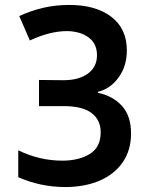

<svg xmlns="http://www.w3.org/2000/svg" viewBox="-20 -747 603 778"><path d="M248 11Q193 11 145 0.5Q97 -10 54 -29V-138Q140 -96 233 -96Q299 -96 343.5 -123Q388 -150 388 -211Q388 -261 351 -289Q314 -317 238 -317H138V-423L237 -422Q300 -422 336.5 -449Q373 -476 373 -523Q373 -570 339.5 -595Q306 -620 252 -621Q182 -621 101 -583L58 -682Q106 -704 155.5 -715.5Q205 -727 261 -727Q368 -727 431 -679Q494 -631 494 -543Q494 -479 460.5 -433Q427 -387 377 -375V-371Q438 -358 474.5 -317.5Q511 -277 511 -206Q511 -139 478 -90.5Q445 -42 386 -16Q327 10 248 11Z"/></svg>

Font: Noto Sans Mono SemiCondensed SemiBold
Style: Regular
Weight: 600
Width: 4
Designer: Monotype Design Team
Foundry: Monotype Imaging Inc.
Version: Version 2.014; ttfautohint (v1.8.4.7-5d5b)